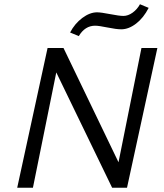

<svg xmlns="http://www.w3.org/2000/svg" viewBox="-20 -884 770 904"><path d="M428 -763Q380 -763 351 -714L310 -731Q332 -773 367.5 -799.5Q403 -826 437 -826Q455 -826 498.5 -817.5Q542 -809 561 -809Q583 -809 604.5 -824.5Q626 -840 639 -864L680 -847Q656 -800 621 -773Q586 -746 551 -746Q528 -746 486.5 -754.5Q445 -763 428 -763ZM646 -658H721L578 0H508L245 -543L135 0H61L204 -658H279L538 -120Z"/></svg>

Font: EauTestInfant Medium
Style: Italic
Weight: 500
Italic angle: -12°
Designer: Christian Thalmann (Catharsis Fonts)
Version: Version 0.001;PS 000.001;hotconv 1.0.88;makeotf.lib2.5.64775